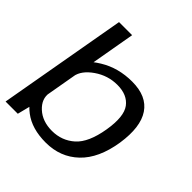

<svg xmlns="http://www.w3.org/2000/svg" viewBox="-206 -943 1105 1105"><g transform="rotate(45 346.5 -390.5)"><path d="M1 0H100.5L126 -101L246 -785H139.5ZM331 4Q450 4 530.2 -72.5Q610.5 -149 634 -299Q656 -445.5 605.2 -521Q554.5 -596.5 435.5 -596.5Q323 -596.5 235.8 -543Q148.5 -489.5 139.5 -438L174.5 -380Q184 -434.5 248 -478.8Q312 -523 388.5 -523Q469.5 -523 507.8 -471.8Q546 -420.5 525.5 -297.5Q504.5 -172 446.8 -120.5Q389 -69 309 -69Q231.5 -69 183.2 -113.2Q135 -157.5 145 -213L89.5 -154Q79.5 -102 149 -49Q218.5 4 331 4Z"/></g></svg>

Font: Anybody SemiExpanded
Style: Italic
Weight: 400
Width: 6
Italic angle: -10°
Version: Version 1.113;gftools[0.9.25]